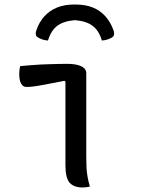

<svg xmlns="http://www.w3.org/2000/svg" viewBox="-20 -824 640 848"><path d="M269 -95Q269 -125 269 -161.5Q269 -198 269 -238Q269 -278 269 -317.5Q269 -357 269 -395Q269 -433 269 -464L264 -467Q235 -461 210 -456.5Q185 -452 164.5 -448Q144 -444 127 -442Q110 -440 96 -440Q82 -440 73.5 -454.5Q65 -469 65 -497Q65 -507 66 -515.5Q67 -524 69 -532Q94 -534 116 -536Q138 -538 159 -539Q180 -540 199 -540.5Q218 -541 237 -541.5Q256 -542 275 -542Q304 -542 323 -537Q342 -532 351.5 -523Q361 -514 361 -501Q361 -454 361 -405.5Q361 -357 361 -309.5Q361 -262 361 -216.5Q361 -171 361 -130Q361 -106 362 -85.5Q363 -65 366.5 -44.5Q370 -24 377 0Q369 2 361 3Q353 4 344 4Q307 4 288 -16.5Q269 -37 269 -95ZM311 -735Q261 -731 233 -710Q205 -689 192 -645Q178 -646 166 -650Q154 -654 144 -661Q139 -665 138 -673Q137 -681 141 -691Q153 -727 176.5 -752.5Q200 -778 232.5 -791Q265 -804 307 -804H315Q357 -804 389.5 -791Q422 -778 445 -752.5Q468 -727 481 -691Q485 -681 484 -673Q483 -665 478 -661Q468 -654 456 -650Q444 -646 430 -645Q417 -689 389 -710Q361 -731 311 -735Z"/></svg>

Font: Recursive Monospace Casual
Style: Regular
Weight: 400
Version: Version 1.047